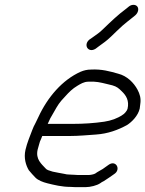

<svg xmlns="http://www.w3.org/2000/svg" viewBox="-20 -770 600 792"><path d="M530.7 -750C523.7 -750 517.3 -747.7 511.5 -743L501.7 -735C466 -708.7 439.2 -682.5 406.3 -651C387.1 -632.1 382.1 -630.9 362.2 -616L349.1 -607C321.9 -584.9 344.2 -549.7 374.4 -569L387.7 -579C408.7 -594.6 416.6 -598.8 437.9 -619C456.7 -638.2 468.1 -647.3 485.3 -664C498.3 -675.6 515.2 -688.3 528.4 -699L538.2 -707C544.1 -712.3 547.9 -718.5 549.5 -725.5C552.7 -739.4 544.6 -750 530.7 -750ZM176.8 -259C185.7 -278.8 187.9 -284.2 201.9 -307C218.9 -337.2 224.4 -346.6 247.7 -371C265.7 -391.1 278.9 -403.9 299 -416C311.4 -423.4 326.1 -433 344 -433C375 -435 395.4 -429.7 418.9 -424L443.5 -418C462.1 -412.6 469.1 -406.4 482.7 -393C499.9 -376.6 514 -355.2 506.1 -321C504.3 -313.1 492.1 -299 485.3 -296C465 -281.8 438.1 -272.2 409.9 -268C368.5 -261.9 324.7 -259 278.8 -259ZM154.3 -209H267.3C305 -209 341.8 -212.8 375.6 -215C425.5 -218.3 467.6 -234.3 503.6 -254C524.1 -266.8 549.6 -292.8 556.3 -322C557.1 -328 557.9 -334.3 558.7 -341C562.3 -364.5 556.7 -382.4 547.3 -400C532.1 -428.5 504.2 -456.9 467.6 -466C433.7 -475.6 399.9 -485.6 354.5 -483C340.5 -483 326.5 -480 312.4 -474C237.4 -440.4 176.3 -369.4 138.3 -287L126.7 -263C121.4 -254.2 116.4 -242.2 112.8 -233C103.6 -208.3 91.8 -181.2 85.1 -152C77.2 -117.6 87.1 -87.8 98.7 -68C106.6 -57.7 117.8 -46.4 126.5 -37C137.2 -26.3 156.9 -18.5 175.2 -14C204.2 -6.9 234.7 1 271.8 1C279 1.7 285.5 2 291.5 2H332.5C352.9 2 379.9 -5 393.2 -14C397.3 -17.3 402.4 -20.3 408.3 -23C423.7 -32.9 435.7 -41.1 451 -52C480.8 -71.1 458 -112 427.8 -90C420.1 -84.5 411.1 -78 403.9 -73L390 -65C383.9 -61.7 378.1 -58 372.5 -54C366.5 -50.6 352.7 -48 344.1 -48H303.1C297.8 -48 292.2 -48.3 286.3 -49C279 -49 272.1 -49.3 265.5 -50C258.9 -50 251.8 -51 244.2 -53C226.7 -55.6 213.8 -59.1 197.3 -62L178.7 -68C173.8 -70 170.4 -72.3 168.3 -75C151.1 -93.8 126.1 -112.8 135.3 -153C136.7 -159 138.7 -166 141.2 -174C143 -182 145.8 -189.7 149.5 -197Z"/></svg>

Font: HoneyBee
Style: BookIt
Weight: 300
Foundry: Cannot Into Space Fonts
Version: Version 0.89